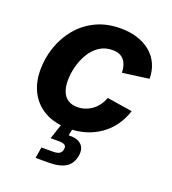

<svg xmlns="http://www.w3.org/2000/svg" viewBox="-137 -649 854 956"><g transform="rotate(20 290.5 -171.5)"><path d="M263.7 10.7Q191.9 10.7 140.4 -17.3Q88.9 -45.4 61 -96.7Q33.2 -147.9 33.2 -216.3Q33.2 -279.3 53.5 -338.4Q73.7 -397.5 112.8 -444.6Q151.9 -491.7 209 -519.3Q266.1 -546.9 340.3 -546.9Q389.6 -546.9 429.9 -533.7Q470.2 -520.5 499.3 -496.1Q528.3 -471.7 543.9 -437Q559.6 -402.3 559.6 -359.9L419.9 -341.3Q419.4 -362.3 414.3 -378.7Q409.2 -395 399.4 -407Q389.6 -418.9 374.8 -425.3Q359.9 -431.6 338.9 -431.6Q298.3 -431.6 268.3 -411.4Q238.3 -391.1 218.8 -358.2Q199.2 -325.2 189.5 -286.9Q179.7 -248.5 179.7 -212.4Q179.7 -180.2 189.2 -155.8Q198.7 -131.3 218.5 -117.9Q238.3 -104.5 268.6 -104.5Q290.5 -104.5 310.3 -111.3Q330.1 -118.2 346.9 -130.6Q363.8 -143.1 376.5 -160.6Q389.2 -178.2 397 -199.2L530.8 -178.2Q517.1 -134.8 492.2 -99.9Q467.3 -64.9 432.6 -40.3Q397.9 -15.6 355.5 -2.4Q313 10.7 263.7 10.7ZM160.6 204.1 170.4 145.5H231.4Q254.4 145.5 265.6 138.4Q276.9 131.3 279.3 115.7Q282.2 100.1 273.4 93.3Q264.6 86.4 241.2 86.4H197.8L233.4 -21.5H290L286.1 0L276.9 42Q322.8 40.5 344.2 60.8Q365.7 81.1 359.9 119.1Q352.5 163.6 320.8 183.8Q289.1 204.1 229 204.1Z"/></g></svg>

Font: Inter 18pt
Style: Bold Italic
Weight: 700
Italic angle: -9.3988°
Designer: Rasmus Andersson
Foundry: rsms
Version: Version 4.001;git-66647c0bb